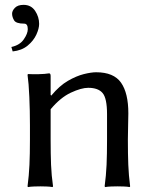

<svg xmlns="http://www.w3.org/2000/svg" viewBox="-20 -760 611 783"><path d="M501.5 -190.9Q501.5 -130.4 503.2 -87.9Q504.9 -45.4 510.7 0L508.8 2.9Q499.5 1 483.9 0.5Q468.3 0 459 0Q449.2 0 434.1 0.5Q418.9 1 409.2 2.9L406.7 0Q412.6 -43.5 414.6 -87.4Q416.5 -131.3 416.5 -190.9V-294.4Q416.5 -359.4 398.4 -380.6Q380.4 -401.9 339.8 -401.9Q311.5 -401.9 269 -382.1Q226.6 -362.3 186.5 -314.5V-190.9Q186.5 -130.4 188.2 -87.9Q189.9 -45.4 196.3 0L194.3 2.9Q184.1 1 168.9 0.5Q153.8 0 144.5 0Q134.8 0 119.4 0.5Q104 1 94.2 2.9L92.3 0Q98.1 -43.5 100.1 -87.4Q102.1 -131.3 102.1 -190.9V-249Q102.1 -308.6 99.6 -364.7Q97.2 -420.9 92.3 -455.1L94.2 -458Q112.3 -457 137.7 -457.5Q163.1 -458 180.2 -460.9Q186.5 -460.9 186.5 -450.2V-373L189 -370.1Q222.7 -410.6 257.1 -430.4Q291.5 -450.2 321.8 -457.8Q352.1 -465.3 372.1 -465.3Q443.8 -465.3 473.6 -422.9Q503.4 -380.4 503.4 -297.9Q503.4 -272.5 502.4 -244.4Q501.5 -216.3 501.5 -190.9ZM76.2 -740.2Q106.9 -740.2 123.3 -715.6Q139.6 -690.9 139.6 -662.6Q139.6 -643.6 128.2 -618.7Q116.7 -593.8 92.8 -574Q68.8 -554.2 31.7 -550.3L26.4 -568.4Q60.5 -575.7 76.9 -599.4Q93.3 -623 93.3 -641.1Q93.3 -663.6 78.6 -663.6Q45.4 -663.6 37.4 -677.2Q29.3 -690.9 29.3 -704.1Q29.3 -716.3 41 -728.3Q52.7 -740.2 76.2 -740.2Z"/></svg>

Font: Kurinto Seri
Style: Regular
Weight: 400
Designer: Kurinto was developed by Clint Goss from a range of fonts that are compatible with the SIL Open Font License Version 1.1
Foundry: Clinton F. Goss
Version: Version 2.196; July 25, 2020